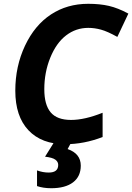

<svg xmlns="http://www.w3.org/2000/svg" viewBox="-20 -745 692 1005"><path d="M441.9 -599.1Q377.4 -599.1 325.9 -559.6Q274.4 -520 243.2 -443.1Q211.9 -366.2 211.9 -277.8Q211.9 -196.3 245.4 -156.7Q278.8 -117.2 352.1 -117.2Q423.3 -117.2 517.1 -154.8V-27.8Q419.9 9.8 321.8 9.8Q197.8 9.8 128.9 -63.2Q60.1 -136.2 60.1 -270Q60.1 -397.9 110.8 -505.6Q161.6 -613.3 246.6 -669.2Q331.5 -725.1 441.9 -725.1Q502.9 -725.1 550.3 -714.1Q597.7 -703.1 651.9 -673.8L594.2 -551.8Q542.5 -580.6 508.8 -589.8Q475.1 -599.1 441.9 -599.1ZM402.8 122.1Q402.8 178.7 362.3 209.5Q321.8 240.2 248 240.2Q206.1 240.2 173.8 229V147Q204.6 158.2 234.9 158.2Q284.7 158.2 284.7 118.2Q284.7 101.6 269.5 90.6Q254.4 79.6 215.8 75.2L262.7 0H353L334 35.2Q402.8 59.1 402.8 122.1Z"/></svg>

Font: TypoPRO Open Sans
Style: Bold Italic
Weight: 700
Italic angle: -12°
Foundry: Ascender Corporation
Version: Version 1.10